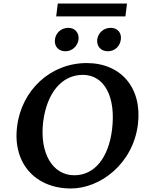

<svg xmlns="http://www.w3.org/2000/svg" viewBox="-20 -1059 832 1090"><path d="M383 11C548 11 735 -128 763 -353C788 -559 668 -701 472 -701C268 -701 102 -548 77 -340C51 -134 179 11 383 11ZM225 -367C246 -532 331 -634 450 -634C573 -634 639 -509 616 -323C596 -162 516 -64 402 -64C278 -64 204 -190 225 -367ZM292 -835C287 -798 310 -768 352 -768C390 -768 421 -798 426 -835C430 -871 406 -901 369 -901C326 -901 296 -871 292 -835ZM299 -966H692L701 -1039H308ZM532 -835C528 -798 551 -768 592 -768C633 -768 662 -798 666 -835C671 -871 649 -901 608 -901C567 -901 537 -871 532 -835Z"/></svg>

Font: TPK Tissa Web SemiBold
Style: Italic
Weight: 600
Italic angle: -7°
Designer: Jacques Le Bailly, Suppakit Chalermlarp | Katatrad Co.,Ltd.
Foundry: Jacques Le Bailly, Cadson Demak Co.,Ltd.
Version: Version 5.000;Glyphs 3.1.2 (3151)